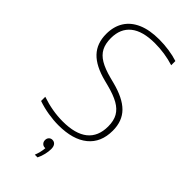

<svg xmlns="http://www.w3.org/2000/svg" viewBox="-298 -813 1102 1102"><g transform="rotate(45 252.5 -262.5)"><path d="M50.5 -19.5V-53.5Q137.5 -24 221 -24Q323 -24 374.8 -65.5Q426.5 -107 426.5 -188.5Q426.5 -234.5 409.2 -265Q392 -295.5 355.5 -316.2Q319 -337 257 -353L226 -361Q132.5 -385 87.5 -432.2Q42.5 -479.5 42.5 -556Q42.5 -616 69.5 -659.2Q96.5 -702.5 149.8 -725.8Q203 -749 280.5 -749Q320 -749 360 -743.2Q400 -737.5 433.5 -726.5V-692.5Q358.5 -716 278.5 -716Q179.5 -716 129 -675.5Q78.5 -635 78.5 -558Q78.5 -513 94.2 -482.5Q110 -452 144.8 -431.2Q179.5 -410.5 238.5 -395L269.5 -387Q369.5 -361.5 416 -314.5Q462.5 -267.5 462.5 -190Q462.5 -94 399.2 -42.5Q336 9 219 9Q179 9 135 1.8Q91 -5.5 50.5 -19.5ZM287 135Q287 154 281.5 178Q276 202 265 224H243Q257 188.5 259.5 155H256Q242.5 155 233.8 146Q225 137 225 123Q225 109.5 233.2 100.8Q241.5 92 254 92Q269.5 92 278.2 103Q287 114 287 135Z"/></g></svg>

Font: Encode Sans Thin
Style: Regular
Weight: 250
Designer: Multiple Designers
Foundry: Impallari Type
Version: Version 2.000